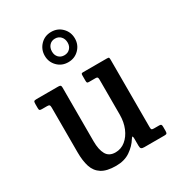

<svg xmlns="http://www.w3.org/2000/svg" viewBox="-190 -916 963 1045"><g transform="rotate(-30 291.0 -393.0)"><path d="M87 -157.5V-438Q87 -450.5 83.5 -454.2Q80 -458 69.5 -458H36.5Q26.5 -458 23 -460.8Q19.5 -463.5 19.5 -474V-499.5Q19.5 -513 22.8 -516.5Q26 -520 39.5 -520H174.5Q185.5 -520 189 -516.8Q192.5 -513.5 192.5 -503.5V-166.5Q192.5 -113 209.5 -83.2Q226.5 -53.5 266.5 -53.5Q302 -53.5 329.5 -76Q357 -98.5 372.8 -136.2Q388.5 -174 388.5 -220V-440.5Q388.5 -451 385.5 -454.5Q382.5 -458 375 -458H332.5Q324.5 -458 321.8 -460.5Q319 -463 319 -473.5V-506Q319 -515 321.2 -517.5Q323.5 -520 331.5 -520H480.5Q491 -520 493 -517Q495 -514 495 -503.5V-80.5Q495 -68 498.2 -65Q501.5 -62 512 -62H545Q553.5 -62 556.8 -58.8Q560 -55.5 560 -44.5V-20Q560 -8 557 -4Q554 0 542.5 0H415.5Q402.5 0 397.2 -4.5Q392 -9 392 -24V-64.5Q392 -79 389.5 -81.8Q387 -84.5 379 -72Q358.5 -38.5 322.2 -13.5Q286 11.5 232.5 11.5Q175 11.5 143.2 -8.5Q111.5 -28.5 99.2 -66.2Q87 -104 87 -157.5ZM289.5 -607Q249 -607 222 -634.5Q195 -662 195 -701.5Q195 -741 222 -769Q249 -797 289.5 -797Q330.5 -797 357.5 -769.2Q384.5 -741.5 384.5 -701.5Q384.5 -662 357.2 -634.5Q330 -607 289.5 -607ZM289.5 -650.5Q311.5 -650.5 325.2 -664.8Q339 -679 339 -701.5Q339 -725 325.2 -740Q311.5 -755 289.5 -755Q267.5 -755 254 -740Q240.5 -725 240.5 -701.5Q240.5 -679 254 -664.8Q267.5 -650.5 289.5 -650.5Z"/></g></svg>

Font: Besley* Narrow Medium
Style: Regular
Weight: 500
Width: 4
Designer: Owen Earl
Foundry: indestructible type*
Version: Version 3.000; ttfautohint (v1.8.3)